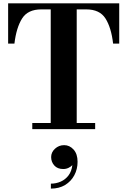

<svg xmlns="http://www.w3.org/2000/svg" viewBox="-20 -770 759 1145"><path d="M285 166.8Q285 138 308 116.8Q331 95.6 362.6 95.6Q395 95.6 418.8 121.8Q442.6 148 442.6 194.8Q442.6 238.8 423.2 275.2Q403.8 311.6 368.2 333.2Q332.6 354.8 283.4 354.8V325.2Q314.6 325.2 342.2 313Q369.8 300.8 388.4 276.4Q407 252 411.4 214.8Q403 224 388.6 231Q374.2 238 357.4 238Q322.6 238 303.8 216.8Q285 195.6 285 166.8ZM172.5 -36.5H282.5V-714H226Q146 -714 111.8 -659.8Q77.5 -605.5 66 -510H28.5V-750H691V-510H654.5Q643.5 -605.5 609 -659.8Q574.5 -714 494.5 -714H437.5V-36.5H547.5V0H172.5Z"/></svg>

Font: Bodoni* 06pt
Style: Bold
Weight: 700
Version: Version 2.3